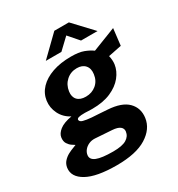

<svg xmlns="http://www.w3.org/2000/svg" viewBox="-224 -839 1058 1141"><g transform="rotate(-30 305.0 -268.0)"><path d="M243.5 171Q105.4 171 38.5 133.6Q-28.5 96.2 -20.4 36.3Q-16.7 11.3 -1.3 -5.4Q14 -22.1 33.5 -32.4Q53 -42.6 69.2 -48.3Q85.5 -54.1 90.5 -56.7Q84.6 -60.6 70.8 -69.5Q57.1 -78.4 46.4 -95Q35.7 -111.7 39.4 -137.8Q43 -162.6 70.3 -184.2Q97.7 -205.8 153.8 -215.8Q109 -239.2 87.9 -281.9Q66.8 -324.7 73.2 -370.3Q79.7 -416.7 112.8 -451.6Q146 -486.4 201 -505.7Q256.1 -525 328.7 -525Q383.1 -525 414.9 -513Q446.7 -501 470.5 -483.9Q483.8 -489.2 503.9 -496.9Q524.1 -504.7 547 -513.7Q570 -522.6 592.1 -531.2Q614.2 -539.9 631.1 -546.7L617.7 -432.3L527 -414Q534.4 -383.5 530.9 -355.9Q524.9 -313.2 494.8 -275.7Q464.6 -238.2 411.8 -215.2Q359 -192.3 284.6 -192.3Q273.2 -192.3 257.5 -193Q241.7 -193.7 234.4 -194Q204.3 -194.2 191.3 -190.4Q178.2 -186.6 178.2 -177.7Q179.2 -164.2 199.3 -158.6Q219.4 -153 255.8 -149.9Q273.9 -148.4 301.5 -147.1Q329.1 -145.8 359.5 -143.2Q454.5 -137.3 496.4 -94.8Q538.3 -52.2 529.5 11.4Q519.8 81.5 448.2 126.2Q376.7 171 243.5 171ZM265.8 89.3Q327.1 89.3 356.2 72.1Q385.3 54.8 389.4 23.8Q392 3.2 375.8 -9.4Q359.7 -22.1 323.1 -24.5L209.6 -32.1Q186.7 -33.4 167.5 -24.8Q148.3 -16.2 136.3 -1.4Q124.2 13.4 121.8 31.3Q117.7 61 152.5 75.2Q187.2 89.3 265.8 89.3ZM288.2 -274Q330 -274 359.7 -298.9Q389.3 -323.7 394.9 -366.1Q400.3 -403.5 381 -425.8Q361.7 -448.1 324.3 -448.1Q282.2 -448.1 252.1 -421.1Q222 -394 215.9 -351Q211 -315.4 230 -294.7Q249 -274 288.2 -274ZM187.2 -577.5 320.5 -707.2H420.3L542.1 -577.5H429L368 -647.5L294.2 -577.5Z"/></g></svg>

Font: Public Sans Thin
Style: Italic
Weight: 100
Italic angle: -8°
Designer: The Public Sans project authors (U.S. Web Design System). Libre Franklin designed by Pablo Impallari and Rodrigo Fuenzal
Version: Version 2.000